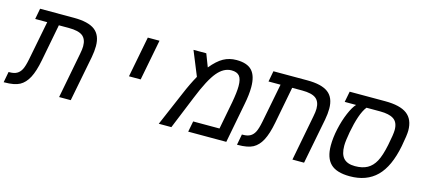

<svg xmlns="http://www.w3.org/2000/svg" viewBox="-84 -1015 3137 1431"><g transform="rotate(15 1484.5 -299.5)"><path d="M167 -516.1H74.2L89.8 -599.1H351.1Q461.9 -599.1 512.9 -560.5Q564 -522 564 -437Q564 -398.4 555.2 -351.1L486.8 0H397L464.8 -352.1Q472.2 -388.7 472.2 -412.1Q472.2 -466.8 440.2 -491.5Q408.2 -516.1 334 -516.1H256.8L202.1 -231.9Q185.1 -143.6 158.7 -93.5Q132.3 -43.5 92 -21.7Q51.8 0 -25.9 0H-30.8L-15.1 -83H-6.8Q26.9 -83 48.3 -95Q69.8 -106.9 83.3 -132.3Q96.7 -157.7 107.9 -213.9Z M920.9 -599.1H1011.2L950.2 -284.2H859.9Z M1604 -608.9Q1686.5 -608.9 1723.9 -568.4Q1761.2 -527.8 1761.2 -441.9Q1761.2 -383.8 1746.1 -308.1L1687 0H1393.1L1409.2 -83H1612.3L1653.3 -296.9Q1668 -377.9 1668 -424.8Q1668 -478.5 1649.2 -501.7Q1630.4 -524.9 1587.4 -524.9Q1527.8 -524.9 1477.8 -465.1Q1427.7 -405.3 1367.2 -254.9L1263.2 0H1166L1278.3 -262.2Q1313.5 -346.2 1350.1 -411.1L1273.4 -599.1H1372.1L1410.2 -500Q1459 -559.6 1503.7 -584.2Q1548.3 -608.9 1604 -608.9Z M1967.3 -516.1H1874.5L1890.1 -599.1H2151.4Q2262.2 -599.1 2313.2 -560.5Q2364.3 -522 2364.3 -437Q2364.3 -398.4 2355.5 -351.1L2287.1 0H2197.3L2265.1 -352.1Q2272.5 -388.7 2272.5 -412.1Q2272.5 -466.8 2240.5 -491.5Q2208.5 -516.1 2134.3 -516.1H2057.1L2002.4 -231.9Q1985.4 -143.6 1959 -93.5Q1932.6 -43.5 1892.3 -21.7Q1852.1 0 1774.4 0H1769.5L1785.2 -83H1793.5Q1827.1 -83 1848.6 -95Q1870.1 -106.9 1883.5 -132.3Q1897 -157.7 1908.2 -213.9Z M2462.4 -516.1 2478.5 -599.1H2752.4Q2867.7 -599.1 2921.6 -558.6Q2975.6 -518.1 2975.6 -431.2Q2975.6 -397.9 2958.5 -308.1Q2926.3 -143.6 2848.6 -66.9Q2771 9.8 2641.6 9.8Q2539.1 9.8 2492.7 -35.4Q2446.3 -80.6 2446.3 -175.8Q2446.3 -236.3 2461.4 -305.4Q2476.6 -374.5 2501.2 -432.6Q2525.9 -490.7 2550.3 -516.1ZM2630.4 -516.1Q2606.4 -485.4 2588.1 -431.9Q2569.8 -378.4 2556.6 -307.4Q2543.5 -236.3 2543.5 -200.2Q2543.5 -134.3 2571.8 -103.8Q2600.1 -73.2 2659.2 -73.2Q2716.3 -73.2 2754.2 -94Q2792 -114.7 2816.4 -159.2Q2840.8 -203.6 2858.6 -290.3Q2876.5 -377 2876.5 -410.2Q2876.5 -468.3 2841.6 -492.2Q2806.6 -516.1 2735.4 -516.1Z"/></g></svg>

Font: Cousine
Style: Italic
Weight: 400
Italic angle: -12°
Monospace: yes
Designer: Steve Matteson
Foundry: Monotype Imaging Inc.
Version: Version 1.21